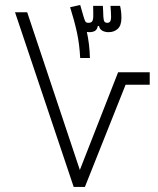

<svg xmlns="http://www.w3.org/2000/svg" viewBox="-20 -742 626 762"><path d="M272.5 0 39.6 -693.4H87.9L296.9 -67.4L448.7 -455.1H574.2V-405.8H478.5L316.9 0ZM298.3 -511.7Q295.4 -566.9 285.4 -613Q275.4 -659.2 258.3 -713.4L298.3 -722.2L310.1 -681.2Q314.9 -664.6 318.1 -658Q321.3 -651.4 330.6 -651.4Q340.8 -651.4 345.2 -656.5Q349.6 -661.6 350.1 -676.3Q350.1 -683.1 350.1 -694.8Q350.1 -706.5 349.6 -718.8H388.2Q389.2 -710 389.4 -697Q389.6 -684.1 390.1 -676.8Q391.1 -660.2 394.8 -655.8Q398.4 -651.4 406.2 -651.4Q420.9 -651.4 420.9 -673.8Q420.9 -682.6 420.2 -694.3Q419.4 -706.1 418.5 -718.8H456.5Q459 -709 460.4 -697Q461.9 -685.1 461.9 -670.9Q461.9 -641.1 447.5 -627.7Q433.1 -614.3 410.6 -614.3Q397 -614.3 386.2 -620.1Q375.5 -626 373 -638.7H368.2Q365.2 -623.5 356 -618.9Q346.7 -614.3 334 -614.3Q329.1 -614.3 324.7 -615.2Q335.4 -566.9 336.9 -511.7Z"/></svg>

Font: Cascadia Mono NF ExtraLight
Style: Regular
Weight: 200
Monospace: yes
Designer: Aaron Bell
Foundry: Saja Typeworks
Version: Version 2404.023; ttfautohint (v1.8.4)